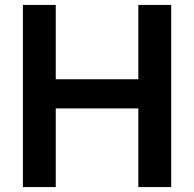

<svg xmlns="http://www.w3.org/2000/svg" viewBox="-20 -760 788 780"><path d="M73 0V-740H206.5V-438H542V-740H675.5V0H542V-319.5H206.5V0Z"/></svg>

Font: Encode Sans Condensed Thin SemiBold
Style: Regular
Weight: 600
Version: Version 3.002